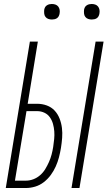

<svg xmlns="http://www.w3.org/2000/svg" viewBox="-20 -944 540 964"><path d="M339 0 460 -735H500L379 0ZM9 0 130 -735H170L119 -423H166Q192 -423 215 -414.5Q238 -406 254 -389Q270 -372 279 -349Q288 -326 291 -301.5Q294 -277 292 -251.5Q290 -226 286 -201Q282 -177 276 -154Q270 -131 260 -108.5Q250 -86 235 -65.5Q220 -45 200 -29.5Q180 -14 156.5 -7Q133 0 110 0ZM110 -37Q129 -37 147.5 -44Q166 -51 181.5 -64.5Q197 -78 207.5 -95.5Q218 -113 226 -131Q234 -149 239 -168Q244 -187 247 -206Q250 -226 252 -246Q254 -266 252.5 -285Q251 -304 246 -322Q241 -340 230.5 -355Q220 -370 203 -378Q186 -386 167 -386H113L55 -37ZM441 -846Q431 -846 422.5 -849Q414 -852 408.5 -859Q403 -866 402 -875.5Q401 -885 402 -895Q403 -901 406 -907Q409 -913 415 -917Q421 -921 427.5 -922.5Q434 -924 440 -924Q450 -924 458.5 -921Q467 -918 472.5 -911Q478 -904 479.5 -894.5Q481 -885 479 -875Q478 -869 475 -863Q472 -857 466.5 -853Q461 -849 454 -847.5Q447 -846 441 -846ZM241 -846Q231 -846 222.5 -849Q214 -852 208.5 -859Q203 -866 202 -875.5Q201 -885 202 -895Q203 -901 206 -907Q209 -913 215 -917Q221 -921 227.5 -922.5Q234 -924 240 -924Q250 -924 258.5 -921Q267 -918 272.5 -911Q278 -904 279.5 -894.5Q281 -885 279 -875Q278 -869 275 -863Q272 -857 266.5 -853Q261 -849 254 -847.5Q247 -846 241 -846Z"/></svg>

Font: Iosevka Curly Extralight
Style: Italic
Weight: 200
Italic angle: -9°
Monospace: yes
Designer: Belleve Invis
Foundry: Belleve Invis
Version: Version 22.1.2; ttfautohint (v1.8.4)